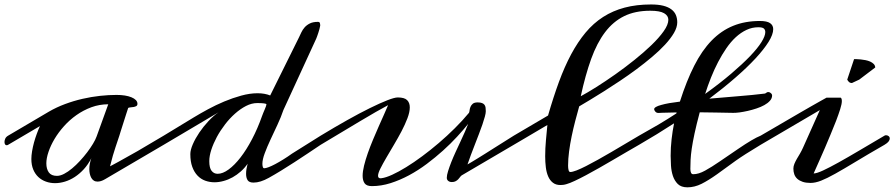

<svg xmlns="http://www.w3.org/2000/svg" viewBox="-36 -802 3964 851"><path d="M0 -160.2Q-3.4 -158.2 -6.3 -158.2Q-11.2 -158.2 -13.7 -162.4Q-16.1 -166.5 -16.1 -172.9Q-16.1 -179.7 -12.7 -187.5Q-9.3 -195.3 0 -200.7L180.7 -307.1Q214.4 -326.7 252.4 -340.8Q290.5 -355 329.8 -364Q369.1 -373 407.7 -377.2Q446.3 -381.3 480.5 -381.3Q500 -381.3 517.1 -378.7Q534.2 -376 546.6 -370.8Q559.1 -365.7 566.2 -358.4Q573.2 -351.1 573.2 -341.8Q573.2 -335 568.4 -332Q563.5 -329.1 556.9 -327.9Q550.3 -326.7 543.2 -326.2Q536.1 -325.7 532.2 -323.7Q529.3 -314.5 522.9 -295.2Q516.6 -275.9 510.3 -255.6Q503.9 -235.4 498.8 -219.5Q493.7 -203.6 493.2 -201.2Q486.8 -180.7 475.8 -149.2Q464.8 -117.7 451.7 -64.9Q452.1 -64.9 462.6 -70.6Q473.1 -76.2 490 -85.4Q506.8 -94.7 528.3 -106.9Q549.8 -119.1 572.8 -131.8L689.5 -200.7Q696.3 -204.6 701.2 -204.6Q706.5 -204.6 709.5 -200.9Q712.4 -197.3 712.4 -191.9Q712.4 -185.1 707 -176Q701.7 -167 689.5 -160.2L429.7 -7.8Q419.9 -2 411.6 0.5Q403.3 2.9 396.5 2.9Q386.7 2.9 379.9 -1.5Q373 -5.9 368.7 -13.7Q364.3 -21.5 362.1 -31.5Q359.9 -41.5 359.9 -52.7Q359.9 -64.9 362.3 -77.1Q364.7 -89.4 368.7 -100.6Q354.5 -72.8 335.7 -52.2Q316.9 -31.7 295.7 -17.8Q274.4 -3.9 252 2.9Q229.5 9.8 208 9.8Q186.5 9.8 167.5 2.9Q148.4 -3.9 134 -17.3Q119.6 -30.8 111.3 -50.8Q103 -70.8 103 -97.2Q103 -112.8 106.2 -131.8Q109.4 -150.9 114.7 -170.4Q120.1 -189.9 127 -208.7Q133.8 -227.5 141.1 -243.2ZM443.8 -339.8Q404.8 -339.8 369.1 -326.7Q333.5 -313.5 303 -292Q272.5 -270.5 247.8 -242.9Q223.1 -215.3 205.8 -186.3Q188.5 -157.2 179 -128.9Q169.4 -100.6 169.4 -78.1Q169.4 -53.2 180.4 -37.8Q191.4 -22.5 216.3 -22.5Q231 -22.5 248.3 -31.5Q265.6 -40.5 283.4 -55.4Q301.3 -70.3 318.6 -89.1Q335.9 -107.9 350.6 -127.2Q365.2 -146.5 376.2 -164.8Q387.2 -183.1 392.1 -196.8Z M807.6 -119.1Q807.6 -137.2 818.6 -162.6Q829.6 -188 847.4 -214.4Q865.2 -240.7 887.7 -264.9Q910.2 -289.1 932.6 -304.2L689.5 -160.2Q687.5 -159.2 685.8 -158.9Q684.1 -158.7 682.6 -158.7Q677.2 -158.7 674.3 -162.6Q671.4 -166.5 671.4 -172.4Q671.4 -179.2 675.8 -187.3Q680.2 -195.3 689.5 -200.7L823.7 -282.2Q851.1 -298.8 885.7 -317.6Q920.4 -336.4 957.8 -352.1Q995.1 -367.7 1033.2 -378.2Q1071.3 -388.7 1105.5 -388.7Q1137.2 -388.7 1161.6 -378.9L1289.1 -636.2Q1293.9 -646.5 1299.6 -658.4Q1305.2 -670.4 1314.2 -680.7Q1323.2 -690.9 1337.2 -698Q1351.1 -705.1 1373 -705.1Q1379.9 -705.1 1381.6 -700.4Q1383.3 -695.8 1383.3 -688.5Q1382.3 -681.6 1379.9 -673.1Q1377.4 -664.6 1374.8 -656.2Q1372.1 -647.9 1369.6 -641.1Q1367.2 -634.3 1365.7 -630.9L1220.2 -314.5Q1209.5 -282.7 1193.6 -248.8Q1177.7 -214.8 1162.8 -182.9Q1147.9 -150.9 1137.5 -123Q1127 -95.2 1127 -75.7Q1127 -68.8 1128.7 -62.5Q1130.4 -56.2 1135.3 -56.2Q1141.6 -56.2 1154.5 -61Q1167.5 -65.9 1184.1 -74.7Q1200.7 -83.5 1220 -95.5Q1239.3 -107.4 1258.3 -121.1L1385.3 -200.7Q1389.2 -202.6 1391.1 -202.6Q1395 -202.6 1397.2 -198.7Q1399.4 -194.8 1399.4 -189.5Q1399.4 -181.2 1395.8 -173.1Q1392.1 -165 1385.3 -160.2Q1357.4 -141.6 1327.9 -121.8Q1298.3 -102.1 1268.6 -82.8Q1238.8 -63.5 1210.2 -45.9Q1181.6 -28.3 1155.3 -13.7Q1117.7 7.3 1087.9 7.3Q1068.4 7.3 1061.5 -3.4Q1054.7 -14.2 1054.7 -31.2Q1054.7 -41.5 1056.4 -52.5Q1058.1 -63.5 1061.5 -76.2Q1048.3 -57.1 1031.2 -42Q1014.2 -26.9 994.9 -16.1Q975.6 -5.4 954.8 0.2Q934.1 5.9 914.6 5.9Q893.1 5.9 873.5 -1.2Q854 -8.3 839.4 -23.7Q824.7 -39.1 816.2 -62.5Q807.6 -85.9 807.6 -119.1ZM1126 -289.1Q1127.9 -294.4 1131.1 -302.2Q1134.3 -310.1 1137.5 -317.4Q1140.6 -324.7 1142.8 -330.8Q1145 -336.9 1145 -339.4Q1145 -342.3 1133.8 -343.8Q1122.6 -345.2 1104 -345.2Q1079.6 -345.2 1054.4 -332.3Q1029.3 -319.3 1005.6 -298.3Q981.9 -277.3 961.2 -250.2Q940.4 -223.1 925 -194.6Q909.7 -166 900.6 -138.2Q891.6 -110.4 891.6 -87.9Q891.6 -57.6 901.9 -44.7Q912.1 -31.7 928.7 -31.7Q951.2 -31.7 977.3 -50.8Q1003.4 -69.8 1029.8 -103.8Q1056.2 -137.7 1081.1 -185.1Q1106 -232.4 1126 -289.1Z M1655.3 -12.2Q1674.3 -14.6 1702.6 -27.6Q1731 -40.5 1764.6 -61.3Q1798.3 -82 1835.2 -109.4Q1872.1 -136.7 1908.7 -168Q1945.3 -199.2 1979.7 -233.4Q2014.2 -267.6 2042.5 -301.8Q2044.4 -304.7 2045.2 -312.3Q2045.9 -319.8 2049.1 -327.9Q2052.2 -335.9 2059.3 -342Q2066.4 -348.1 2081.1 -348.1Q2093.3 -348.1 2100.6 -345.2Q2107.9 -342.3 2111.6 -337.2Q2115.2 -332 2116.2 -325Q2117.2 -317.9 2117.2 -309.1Q2117.2 -300.3 2113 -284.9Q2108.9 -269.5 2102.1 -249.8Q2095.2 -230 2086.4 -207Q2077.6 -184.1 2068.6 -160.9Q2059.6 -137.7 2051 -115Q2042.5 -92.3 2036.1 -73.2Q2042.5 -76.7 2054.7 -84Q2066.9 -91.3 2082.8 -101.1Q2098.6 -110.8 2116.5 -122.1Q2134.3 -133.3 2151.9 -144.5L2241.2 -200.7Q2244.6 -202.6 2248.5 -202.6Q2253.9 -202.6 2258.3 -198.5Q2262.7 -194.3 2262.7 -188Q2262.7 -181.2 2257.6 -174.1Q2252.4 -167 2241.2 -160.2L2010.7 -24.9Q2006.8 -22.5 2003.2 -17.3Q1999.5 -12.2 1994.9 -7.3Q1990.2 -2.4 1983.6 1.2Q1977.1 4.9 1966.8 4.9Q1957 4.9 1950.7 -0.2Q1944.3 -5.4 1944.3 -14.2Q1944.3 -25.4 1950 -43.5Q1955.6 -61.5 1964.1 -83.3Q1972.7 -105 1983.6 -128.7Q1994.6 -152.3 2005.1 -175Q2015.6 -197.8 2024.7 -218Q2033.7 -238.3 2039.1 -252.9Q2018.1 -226.6 1989.7 -195.8Q1961.4 -165 1927.5 -134.5Q1893.6 -104 1855.5 -75.4Q1817.4 -46.9 1776.9 -25.1Q1736.3 -3.4 1694.8 9.8Q1653.3 22.9 1612.3 22.9Q1588.9 22.9 1580.1 10.5Q1571.3 -2 1571.3 -22.9Q1571.3 -42 1577.6 -67.9Q1584 -93.8 1594.2 -123Q1604.5 -152.3 1617.4 -183.1Q1630.4 -213.9 1642.8 -242.2Q1655.3 -270.5 1666.3 -294.9Q1677.2 -319.3 1684.1 -335.9Q1661.1 -323.7 1629.6 -305.7Q1598.1 -287.6 1560.1 -264.9Q1522 -242.2 1477.8 -215.6Q1433.6 -189 1385.3 -160.2Q1379.9 -157.2 1375.5 -157.2Q1369.6 -157.2 1365.2 -161.1Q1360.8 -165 1360.8 -171.4Q1360.8 -177.2 1366.5 -184.8Q1372.1 -192.4 1385.3 -200.7Q1447.3 -238.3 1502.9 -269.5Q1558.6 -300.8 1603.8 -323Q1648.9 -345.2 1680.9 -357.7Q1712.9 -370.1 1727.1 -370.1Q1756.3 -370.1 1768.3 -358.4Q1780.3 -346.7 1780.3 -326.2Q1780.3 -305.2 1769.8 -277.6Q1759.3 -250 1743.7 -220.2Q1728 -190.4 1710 -160.2Q1691.9 -129.9 1676.3 -103Q1660.6 -76.2 1650.1 -55.2Q1639.6 -34.2 1639.6 -22.9Q1639.6 -11.7 1650.9 -11.7Q1654.8 -11.7 1655.3 -12.2Z M2796.4 -200.7Q2799.8 -202.6 2803.7 -202.6Q2809.6 -202.6 2814.5 -198.7Q2819.3 -194.8 2819.3 -188Q2819.3 -182.1 2814.2 -174.8Q2809.1 -167.5 2796.4 -160.2Q2771.5 -146 2741.9 -128.7Q2712.4 -111.3 2681.4 -93.3Q2650.4 -75.2 2619.6 -57.6Q2588.9 -40 2561.3 -25.4Q2533.7 -10.7 2511.2 -0.2Q2488.8 10.3 2474.6 14.2Q2466.8 16.6 2460.2 17.3Q2453.6 18.1 2448.2 18.1Q2427.7 18.1 2414.6 7.8Q2401.4 -2.4 2393.8 -19.8Q2386.2 -37.1 2383.3 -60.3Q2380.4 -83.5 2380.4 -109.4Q2380.4 -144.5 2383.8 -180.9Q2387.2 -217.3 2390.1 -248L2284.2 -185.5L2241.2 -160.2Q2237.8 -158.2 2233.4 -158.2Q2227.5 -158.2 2223.1 -162.1Q2218.8 -166 2218.8 -172.9Q2218.8 -178.7 2223.6 -185.8Q2228.5 -192.9 2241.2 -200.7L2393.1 -290Q2416.5 -371.1 2441.4 -439Q2466.3 -506.8 2495.6 -561.5Q2524.9 -616.2 2559.6 -657.7Q2594.2 -699.2 2637.2 -726.8Q2680.2 -754.4 2732.7 -768.3Q2785.2 -782.2 2849.6 -782.2Q2881.8 -782.2 2903.8 -776.6Q2925.8 -771 2939.7 -760.5Q2953.6 -750 2959.7 -735.4Q2965.8 -720.7 2965.8 -703.1Q2965.8 -681.2 2951.2 -656Q2936.5 -630.9 2911.6 -604Q2886.7 -577.1 2854 -549.6Q2821.3 -522 2785.2 -495.1Q2749 -468.3 2711.7 -443.4Q2674.3 -418.5 2640.4 -397Q2606.4 -375.5 2577.9 -358.4Q2549.3 -341.3 2531.2 -330.6Q2522.5 -299.8 2513.7 -266.1Q2504.9 -232.4 2497.8 -198.2Q2490.7 -164.1 2486.3 -130.6Q2481.9 -97.2 2481.9 -67.9Q2481.9 -56.2 2484.1 -47.9Q2486.3 -39.6 2491.7 -39.6Q2501 -39.6 2519.3 -46.6Q2537.6 -53.7 2561.5 -65.9Q2585.4 -78.1 2614 -94Q2642.6 -109.9 2673.3 -127.9Q2704.1 -146 2735.4 -164.6Q2766.6 -183.1 2796.4 -200.7ZM2538.1 -375.5Q2567.4 -391.1 2607.7 -416.5Q2647.9 -441.9 2691.2 -472.4Q2734.4 -502.9 2776.4 -536.6Q2818.4 -570.3 2851.8 -602.5Q2885.3 -634.8 2905.8 -663.8Q2926.3 -692.9 2926.3 -714.4Q2926.3 -732.4 2907.5 -743.4Q2888.7 -754.4 2846.2 -754.4Q2779.3 -754.4 2730.5 -730.5Q2681.6 -706.5 2645.8 -659.2Q2609.9 -611.8 2584.2 -540.8Q2558.6 -469.7 2538.1 -375.5Z M3325.2 -681.2Q3297.4 -681.2 3272.5 -669.4Q3247.6 -657.7 3225.3 -637.2Q3203.1 -616.7 3183.6 -588.4Q3164.1 -560.1 3147 -527.3Q3129.9 -494.6 3115.5 -458.5Q3101.1 -422.4 3089.4 -385.7Q3155.3 -433.1 3205.1 -475.6Q3254.9 -518.1 3288.6 -553.2Q3322.3 -588.4 3339.1 -615.5Q3356 -642.6 3356 -659.7Q3356 -669.4 3349.9 -675.3Q3343.8 -681.2 3325.2 -681.2ZM3374.5 -393.1Q3386.2 -387.2 3386.2 -378.9Q3386.2 -366.2 3376.7 -355.5Q3367.2 -344.7 3351.8 -336.2Q3336.4 -327.6 3317.1 -321.3Q3297.9 -314.9 3278.6 -310.5Q3259.3 -306.2 3241.7 -303.7Q3222.2 -301.3 3212.4 -301.8Q3174.3 -302.7 3137.2 -303.2L3065.4 -304.2Q3050.8 -249.5 3042.5 -210.7Q3034.2 -171.9 3030 -143.3Q3025.9 -114.7 3024.9 -93.8Q3023.9 -72.8 3023.9 -53.2Q3023.9 -42.5 3026.9 -36.1Q3029.8 -29.8 3036.6 -29.8Q3060.5 -29.8 3089.4 -45.9Q3118.7 -62 3154.8 -86.9L3235.8 -142.1Q3302.2 -187.5 3335.4 -200.7Q3337.9 -201.7 3345.2 -205.1Q3349.1 -206.5 3352.5 -206.5Q3363.3 -206.5 3363.3 -195.3Q3363.3 -188 3356.9 -178.2Q3350.1 -168.9 3335.4 -160.2Q3260.7 -115.2 3225.1 -89.8L3141.6 -29.3Q3104.5 -2.9 3073.7 12.7Q3042.5 28.3 3010.7 28.3Q2983.4 28.3 2968.3 13.7Q2953.6 -1 2946.5 -22.2Q2939.5 -43.5 2938 -67.9Q2936.5 -92.3 2936.5 -111.3Q2936.5 -148.4 2940.7 -185.1Q2944.8 -221.7 2951.7 -255.4L2875 -207L2796.4 -160.2Q2793.9 -158.7 2791 -158.7Q2785.6 -158.7 2780.8 -163.3Q2775.9 -168 2775.9 -174.8Q2775.9 -180.2 2780.3 -187Q2784.7 -193.8 2796.4 -200.7L2882.8 -250Q2923.8 -274.4 2961.9 -299.3L2962.9 -303.7L2900.4 -302.2Q2895.5 -302.2 2891.1 -301.8Q2886.7 -301.3 2882.8 -301.3Q2874.5 -301.3 2869.4 -306.4Q2864.3 -311.5 2863.3 -317.9Q2863.3 -323.2 2871.6 -328.1Q2879.9 -333 2895 -336.9Q2910.2 -341.3 2931.2 -345Q2952.1 -348.6 2977.5 -351.6Q3006.8 -443.4 3041 -510.7Q3075.2 -578.1 3117.9 -622.1Q3160.6 -666 3213.4 -687.5Q3266.1 -709 3332.5 -709Q3363.3 -709 3377.2 -699.5Q3391.1 -689.9 3391.1 -672.9Q3391.1 -649.4 3370.4 -616.2Q3349.6 -583 3312.3 -542.7Q3274.9 -502.4 3222.9 -457.3Q3170.9 -412.1 3107.9 -364.7Q3139.2 -367.7 3171.4 -370.1L3234.9 -375.5Q3266.1 -377.9 3296.1 -380.9Q3326.2 -383.8 3353.5 -387.2Q3358.9 -388.7 3361.3 -391.4Q3363.8 -394 3369.6 -394Q3371.6 -394 3374.5 -393.1Z M3884.3 -160.2Q3808.6 -116.7 3755.9 -84.7Q3703.1 -52.7 3666 -32Q3628.9 -11.2 3603.3 -1.2Q3577.6 8.8 3556.6 8.8Q3536.1 8.8 3521.7 3.9Q3507.3 -1 3498 -9.3Q3488.8 -17.6 3484.6 -29.3Q3480.5 -41 3480.5 -54.7Q3480.5 -64.9 3484.9 -75.7Q3489.3 -86.4 3495.8 -97.7Q3502.4 -108.9 3509.8 -121.3Q3517.1 -133.8 3523.4 -147.9L3597.7 -314L3335.4 -160.2Q3329.1 -157.7 3326.7 -157.7Q3320.8 -157.7 3316.2 -161.6Q3311.5 -165.5 3311.5 -171.9Q3311.5 -177.7 3316.7 -185.1Q3321.8 -192.4 3335.4 -200.7L3461.9 -274.4Q3486.8 -289.1 3512.2 -303.7Q3537.6 -318.4 3559.8 -331.1Q3582 -343.8 3599.9 -353.8Q3617.7 -363.8 3627.4 -369.1H3690.4Q3692.4 -367.7 3693.8 -364.3Q3695.3 -360.8 3695.3 -354Q3695.3 -341.3 3688 -318.1Q3680.7 -294.9 3669.7 -266.1Q3658.7 -237.3 3645.3 -205.8Q3631.8 -174.3 3620.1 -146Q3608.4 -118.2 3595.7 -90.3Q3583 -62.5 3570.3 -33.2Q3583.5 -33.2 3612.1 -46.4Q3640.6 -59.6 3681.4 -82.3Q3722.2 -105 3773.7 -135.5Q3825.2 -166 3884.3 -200.7Q3886.2 -202.6 3891.6 -202.6Q3897.5 -202.6 3902.6 -198.7Q3907.7 -194.8 3907.7 -188Q3907.7 -182.1 3902.6 -175Q3897.5 -168 3884.3 -160.2ZM3749.5 -540Q3752.4 -540 3760.5 -539.8Q3768.6 -539.6 3778.8 -538.6Q3789.1 -537.6 3800.3 -535.4Q3811.5 -533.2 3820.8 -529.1Q3830.1 -524.9 3836.4 -518.6Q3842.8 -512.2 3843.3 -502.9L3772.5 -449.2L3740.2 -434.1Q3731.4 -434.1 3726.6 -439Q3721.7 -443.8 3719.2 -449.2Z"/></svg>

Font: Meddon
Style: Regular
Weight: 400
Designer: Vernon Adams
Foundry: Vernon Adams
Version: Version 1.000